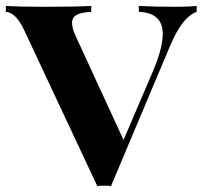

<svg xmlns="http://www.w3.org/2000/svg" viewBox="-32 -628 686 650"><path d="M633.8 -607.9V-587.9Q607.9 -578.1 585.7 -549.3Q563.5 -520.5 540.5 -464.8L343.8 2Q333 0.5 320.8 0.5Q309.1 0.5 297.4 2L50.8 -523.9Q22 -585.9 -12.2 -587.9V-607.9Q34.7 -605 119.1 -605Q226.1 -605 276.9 -607.9V-587.9Q243.7 -586.4 227.8 -577.9Q211.9 -569.3 211.9 -549.8Q211.9 -532.7 225.1 -503.9L386.2 -154.3L486.8 -389.2Q519 -466.3 519 -512.7Q519 -585 438 -587.9V-607.9Q495.1 -605 561 -605Q606 -605 633.8 -607.9Z"/></svg>

Font: TypoPRO Playfair Display SC
Style: Bold
Weight: 700
Designer: Claus Eggers Sørensen
Foundry: Claus Eggers Sørensen
Version: Version 1.004;PS 001.004;hotconv 1.0.70;makeotf.lib2.5.58329